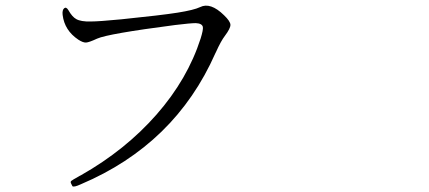

<svg xmlns="http://www.w3.org/2000/svg" viewBox="-20 -671 1540 690"><path d="M270.5 -8.8Q609.4 -152.3 753.9 -479.5Q754.9 -480.5 755.9 -483.4Q774.4 -524.4 788.1 -542Q808.6 -569.3 808.1 -582Q807.6 -594.7 785.2 -616.2Q736.3 -664.1 699.2 -645.5Q676.8 -634.8 618.2 -625.5Q559.6 -616.2 416 -601.6Q335.9 -593.8 306.6 -593.8Q270.5 -592.8 253.9 -602.5Q239.3 -610.4 225.6 -634.8Q217.8 -647.5 210.4 -641.1Q203.1 -634.8 205.1 -617.2Q211.9 -561.5 261.7 -528.3Q278.3 -517.6 289.1 -518.1Q299.8 -518.6 329.1 -532.2Q368.2 -549.8 609.4 -581.1Q665 -587.9 683.6 -587.9Q706.1 -586.9 709 -574.2Q710.9 -564.5 701.2 -533.2Q654.3 -386.7 542.5 -259.3Q430.7 -131.8 270.5 -41Q269.5 -40 266.6 -39.1Q240.2 -24.4 236.3 -21Q232.4 -17.6 235.4 -11.7Q238.3 -6.8 240.2 -2Q245.1 2.9 270.5 -8.8Z"/></svg>

Font: Bpmf GenWan Min R
Style: R
Weight: 400
Foundry: But Ko
Version: Version 1.320